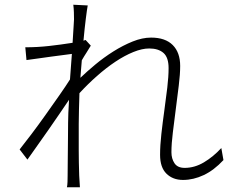

<svg xmlns="http://www.w3.org/2000/svg" viewBox="-20 -767 996 812"><path d="M925 -90Q885 -47 841.5 -26.5Q798 -6 754 -6Q711 -6 684 -32.5Q657 -59 657 -112Q657 -152 662.5 -201Q668 -250 675 -300Q682 -350 687.5 -396.5Q693 -443 693 -479Q693 -524 671.5 -543Q650 -562 611 -562Q581 -562 544 -547Q507 -532 468 -506Q429 -480 390 -445.5Q351 -411 316 -373Q315 -338 314 -305Q313 -272 313 -243Q313 -209 313 -182Q313 -155 313 -130Q313 -105 313.5 -80Q314 -55 315 -24L318 25H263Q265 17 265.5 2.5Q266 -12 266 -23Q266 -57 266.5 -83Q267 -109 267 -133.5Q267 -158 267.5 -185Q268 -212 268 -248Q268 -264 269 -289Q270 -314 272 -345Q254 -318 231.5 -285.5Q209 -253 186 -219.5Q163 -186 139.5 -153.5Q116 -121 96 -92L63 -135Q83 -160 112.5 -199Q142 -238 172.5 -281Q203 -324 231 -364Q259 -404 276 -431Q278 -458 280 -485.5Q282 -513 284 -539Q269 -537 246 -534Q223 -531 196.5 -527.5Q170 -524 143 -520Q116 -516 92 -513L87 -567Q138 -567 187 -572.5Q236 -578 287 -586Q289 -624 291 -650.5Q293 -677 293 -685Q293 -699 292.5 -715Q292 -731 290 -747L351 -744Q348 -728 343 -688.5Q338 -649 333 -595L342 -598L364 -574Q356 -560 345.5 -544Q335 -528 326 -512Q324 -494 323 -475.5Q322 -457 320 -438Q347 -464 383 -494Q419 -524 459.5 -549.5Q500 -575 541 -591.5Q582 -608 619 -608Q679 -608 710.5 -576.5Q742 -545 742 -488Q742 -453 736 -405Q730 -357 723.5 -306Q717 -255 711 -207Q705 -159 705 -123Q705 -96 718 -76.5Q731 -57 761 -57Q803 -57 842.5 -80.5Q882 -104 916 -141Z"/></svg>

Font: Kinto Sans Light
Style: Regular
Weight: 300
Designer: Authors: Ryoko NISHIZUKA  (kana & ideographs); Paul D. Hunt (Latin, Greek & Cyrillic); Wenlong ZHANG  (bopomofo); Sandol
Foundry: Adobe Systems Incorporated, ookami Inc.
Version: Version 0.001